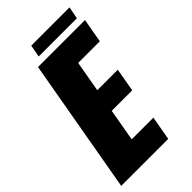

<svg xmlns="http://www.w3.org/2000/svg" viewBox="-273 -838 907 907"><g transform="rotate(-45 180.5 -384.5)"><path d="M-35.5 0 83.5 -675H397.5L376 -554.5H231.5L204 -399.5H341L320.5 -282.5H183.5L155 -120.5H300L278.5 0ZM121 -708 132.5 -769H388L376.5 -708Z"/></g></svg>

Font: Anybody Condensed ExtraBold
Style: Italic
Weight: 800
Width: 3
Italic angle: -10°
Designer: Tyler Finck
Foundry: Etcetera Type Company
Version: Version 1.010; ttfautohint (v1.8.3) -l 8 -r 50 -G 200 -x 14 